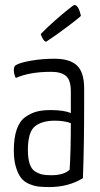

<svg xmlns="http://www.w3.org/2000/svg" viewBox="-20 -748 407 778"><path d="M167 -579Q162 -579 156.5 -586.5Q151 -594 148 -602L145 -610Q170 -636 203 -665Q236 -694 257.5 -711Q279 -728 281 -728Q298 -728 308 -684Q300 -675 252 -639Q204 -603 167 -579ZM36 -464Q36 -479 44 -484Q60 -494 105 -502Q150 -510 201 -510Q263 -510 292 -482.5Q321 -455 321 -389V-329Q321 -156 316 -26Q257 10 180 10Q155 10 137 8Q119 6 98.5 -2.5Q78 -11 65.5 -27Q53 -43 44.5 -71Q36 -99 36 -139Q36 -190 48 -224Q60 -258 83 -274Q106 -290 129.5 -296Q153 -302 185 -302Q238 -302 267 -290V-378Q267 -424 247 -440.5Q227 -457 188 -457Q100 -457 44 -432Q36 -448 36 -464ZM267 -249Q240 -259 202 -259Q150 -259 121.5 -236Q93 -213 93 -141Q93 -107 100 -85Q107 -63 122 -53.5Q137 -44 151 -41Q165 -38 188 -38Q238 -38 262 -60Q267 -130 267 -249Z"/></svg>

Font: Yanone Kaffeesatz Light
Style: Regular
Weight: 300
Designer: Yanone (Cyrillic: Daniel Pouzeot)
Foundry: Yanone
Version: Version 1.003;PS 001.003;hotconv 1.0.88;makeotf.lib2.5.64775